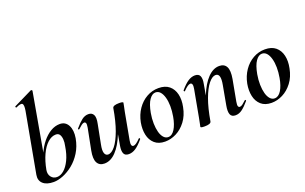

<svg xmlns="http://www.w3.org/2000/svg" viewBox="-85 -1110 2394 1507"><g transform="rotate(-20 1112.0 -356.0)"><path d="M154 13Q95 13 65.5 -14Q36 -41 44 -87L136 -589Q144 -637 131.5 -647Q119 -657 78 -637Q74 -636 72 -642Q70 -648 74 -649L229 -725Q234 -727 238 -723Q242 -719 241 -717L131 -96Q125 -61 143 -38Q161 -15 191 -15Q221 -15 249.5 -39Q278 -63 300.5 -109Q323 -155 333 -220Q340 -251 338 -276.5Q336 -302 326 -317Q316 -332 295 -332Q259 -332 226 -302Q193 -272 168.5 -219Q144 -166 131 -96L120 -116Q129 -173 151.5 -224.5Q174 -276 205.5 -315Q237 -354 274.5 -376.5Q312 -399 352 -399Q399 -399 421 -357.5Q443 -316 432 -251Q420 -186 389 -136.5Q358 -87 317 -54Q276 -21 233 -4Q190 13 154 13Z M578 13Q536 13 518.5 -19.5Q501 -52 514 -119L549 -297Q554 -326 549.5 -335Q545 -344 536 -344Q526 -344 513 -334Q500 -324 484 -309Q480 -305 476 -309Q472 -313 476 -317Q508 -355 534 -375Q560 -395 589 -395Q619 -395 631.5 -372Q644 -349 633 -297L602 -138Q592 -90 600 -67Q608 -44 629 -44Q658 -44 688.5 -82Q719 -120 746 -193.5Q773 -267 791 -374L809 -373Q790 -255 755 -168Q720 -81 675 -34Q630 13 578 13ZM783 9Q751 9 741.5 -13.5Q732 -36 739 -77L791 -374Q796 -394 847 -394Q867 -394 873.5 -391Q880 -388 880 -386Q880 -382 875 -360Q870 -338 865 -312L824 -89Q815 -40 839 -40Q849 -40 863.5 -50Q878 -60 897 -80Q900 -84 904 -79.5Q908 -75 905 -71Q869 -28 840.5 -9.5Q812 9 783 9Z M1085 14Q1030 14 997.5 -15Q965 -44 955 -91Q945 -138 955 -193Q967 -254 999 -300.5Q1031 -347 1077 -373Q1123 -399 1176 -399Q1232 -399 1265 -371.5Q1298 -344 1309 -297.5Q1320 -251 1308 -193Q1295 -125 1259.5 -78.5Q1224 -32 1178 -9Q1132 14 1085 14ZM1119 -11Q1151 -11 1174.5 -48.5Q1198 -86 1209 -149Q1217 -194 1216.5 -234.5Q1216 -275 1207 -307Q1198 -339 1182 -357Q1166 -375 1143 -375Q1115 -375 1091 -341Q1067 -307 1054 -236Q1046 -191 1047 -150Q1048 -109 1056.5 -78Q1065 -47 1081 -29Q1097 -11 1119 -11Z M1674 9Q1641 9 1631.5 -16Q1622 -41 1631 -89L1660 -248Q1678 -342 1633 -342Q1605 -342 1574 -304Q1543 -266 1516 -192.5Q1489 -119 1471 -12L1453 -13Q1473 -132 1507.5 -218.5Q1542 -305 1587.5 -352Q1633 -399 1684 -399Q1726 -399 1743 -367Q1760 -335 1748 -267L1715 -89Q1710 -61 1714.5 -51.5Q1719 -42 1728 -42Q1739 -42 1752 -52Q1765 -62 1781 -77Q1784 -81 1788 -77Q1792 -73 1789 -69Q1758 -32 1731 -11.5Q1704 9 1674 9ZM1415 8Q1396 8 1389 5.5Q1382 3 1382 0Q1382 -4 1387.5 -26Q1393 -48 1397 -74L1438 -297Q1447 -346 1423 -346Q1413 -346 1398.5 -336Q1384 -326 1365 -306Q1362 -302 1358 -306.5Q1354 -311 1357 -315Q1393 -358 1422 -376.5Q1451 -395 1479 -395Q1511 -395 1521 -372.5Q1531 -350 1523 -309L1471 -12Q1466 8 1415 8Z M1974 14Q1919 14 1886.5 -15Q1854 -44 1844 -91Q1834 -138 1844 -193Q1856 -254 1888 -300.5Q1920 -347 1966 -373Q2012 -399 2065 -399Q2121 -399 2154 -371.5Q2187 -344 2198 -297.5Q2209 -251 2197 -193Q2184 -125 2148.5 -78.5Q2113 -32 2067 -9Q2021 14 1974 14ZM2008 -11Q2040 -11 2063.5 -48.5Q2087 -86 2098 -149Q2106 -194 2105.5 -234.5Q2105 -275 2096 -307Q2087 -339 2071 -357Q2055 -375 2032 -375Q2004 -375 1980 -341Q1956 -307 1943 -236Q1935 -191 1936 -150Q1937 -109 1945.5 -78Q1954 -47 1970 -29Q1986 -11 2008 -11Z"/></g></svg>

Font: Cormorant Garamond Light
Style: Italic
Weight: 300
Italic angle: -10°
Designer: Christian Thalmann (Catharsis Fonts)
Foundry: Catharsis Fonts
Version: Version 4.001